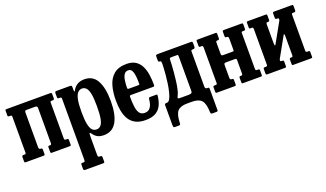

<svg xmlns="http://www.w3.org/2000/svg" viewBox="-74 -1023 3003 1766"><g transform="rotate(-20 1427.5 -140.0)"><path d="M184.5 -90.5Q184.5 -70 201.5 -70H203Q212 -70 215.2 -67Q218.5 -64 218.5 -53V-15Q218.5 -6 215.8 -3Q213 0 204.5 0H32.5Q23.5 0 21 -3.2Q18.5 -6.5 18.5 -16V-54Q18.5 -64.5 22.5 -67.2Q26.5 -70 36.5 -70H41.5Q51 -70 54.8 -72.2Q58.5 -74.5 58.5 -84V-427.5Q58.5 -441 56 -445.5Q53.5 -450 40.5 -450H31.5Q23 -450 20.8 -453.2Q18.5 -456.5 18.5 -465V-509Q18.5 -517.5 22 -518.8Q25.5 -520 34 -520H460Q469 -520 471.5 -516.8Q474 -513.5 474 -504V-466Q474 -455.5 469.8 -452.8Q465.5 -450 456 -450H451Q441 -450 437.5 -447.8Q434 -445.5 434 -436V-92.5Q434 -79.5 436.2 -74.8Q438.5 -70 452 -70H461Q469 -70 471.5 -66.8Q474 -63.5 474 -55V-11Q474 -3 470.2 -1.5Q466.5 0 458.5 0H285Q277 0 275.5 -3.8Q274 -7.5 274 -15.5V-55.5Q274 -64 276.2 -67Q278.5 -70 286 -70H291.5Q301.5 -70 304.8 -73.2Q308 -76.5 308 -89.5V-429.5Q308 -450 287.5 -450H205Q193 -450 188.8 -447Q184.5 -444 184.5 -430.5Z M504.5 -472V-502Q504.5 -514.5 509.2 -517.2Q514 -520 525 -520H651Q662.5 -520 666.5 -517Q670.5 -514 670.5 -502.5V-475.5Q670.5 -446 682 -467Q698 -498 727 -515.5Q756 -533 796.5 -533Q880.5 -533 919.5 -461.5Q958.5 -390 958.5 -260.5Q958.5 -130.5 918 -59.2Q877.5 12 793.5 12Q754 12 730.5 -1.5Q707 -15 691 -38.5Q679.5 -54 675 -51.5Q670.5 -49 670.5 -10V159Q670.5 174.5 674 178.8Q677.5 183 689.5 183H693Q704 183 707.2 186.2Q710.5 189.5 710.5 201V236Q710.5 248 707.5 250.5Q704.5 253 692.5 253H522.5Q510.5 253 507.5 248.8Q504.5 244.5 504.5 234V200.5Q504.5 190.5 507 186.8Q509.5 183 519.5 183H528.5Q539.5 183 542 178.5Q544.5 174 544.5 159V-429Q544.5 -443.5 540.8 -446.8Q537 -450 530.5 -450H515Q509 -450 506.8 -454.2Q504.5 -458.5 504.5 -472ZM670.5 -260.5Q670.5 -181.5 679.8 -138Q689 -94.5 706 -77.5Q723 -60.5 747.5 -60.5Q771 -60.5 788 -77.5Q805 -94.5 813.8 -138Q822.5 -181.5 822.5 -260.5Q822.5 -339.5 813.8 -382.8Q805 -426 788 -443.2Q771 -460.5 747.5 -460.5Q725 -460.5 707.5 -443.2Q690 -426 680.2 -382.8Q670.5 -339.5 670.5 -260.5Z M1003.5 -250Q1003.5 -330 1022 -394Q1040.5 -458 1085.5 -495.5Q1130.5 -533 1210 -533Q1264.5 -533 1298.5 -510.2Q1332.5 -487.5 1350.8 -449.2Q1369 -411 1375.8 -363.5Q1382.5 -316 1382.5 -266.5Q1382.5 -256 1379 -253.2Q1375.5 -250.5 1365 -250.5H1153Q1144 -250.5 1141 -247.5Q1138 -244.5 1138 -236Q1138 -186.5 1142.8 -144.8Q1147.5 -103 1164 -77.5Q1180.5 -52 1215 -52Q1244.5 -52 1261.2 -67.5Q1278 -83 1286 -107.8Q1294 -132.5 1296 -161Q1297 -173 1311 -173H1369Q1377.5 -173 1379.2 -170.5Q1381 -168 1380.5 -162Q1376 -112.5 1358.2 -72.8Q1340.5 -33 1303 -10Q1265.5 13 1201.5 13Q1141 13 1102.2 -8.2Q1063.5 -29.5 1042 -66Q1020.5 -102.5 1012 -150Q1003.5 -197.5 1003.5 -250ZM1154 -311.5H1244Q1254 -311.5 1256 -313Q1258 -314.5 1258 -321Q1258.5 -352.5 1255.8 -387.8Q1253 -423 1241.8 -447.8Q1230.5 -472.5 1204.5 -472.5Q1177.5 -472.5 1163.8 -450.8Q1150 -429 1145.2 -395.2Q1140.5 -361.5 1140 -326Q1140 -317.5 1141.8 -314.5Q1143.5 -311.5 1154 -311.5Z M1812 -432V-92Q1812 -70 1831 -70H1841Q1848 -70 1850 -65.5Q1852 -61 1852 -54V149.5Q1852 160.5 1848.2 162.8Q1844.5 165 1833 165H1800Q1786 165 1783.5 159.2Q1781 153.5 1780.5 141.5Q1778 60 1750 30Q1722 0 1659 0H1608.5Q1544 0 1516.2 30.8Q1488.5 61.5 1486 144.5Q1485.5 156 1482.8 160.5Q1480 165 1467 165H1432Q1419.5 165 1417.2 157.8Q1415 150.5 1415 139.5V-56Q1415 -64 1419.5 -67Q1424 -70 1438 -70Q1455 -70 1467.5 -92.5Q1480 -115 1489.2 -151.2Q1498.5 -187.5 1504.8 -229.5Q1511 -271.5 1514.5 -311.2Q1518 -351 1519.5 -380.5Q1521 -410 1521 -420.5Q1521 -437.5 1518.2 -443.8Q1515.5 -450 1506 -450H1502Q1495.5 -450 1493.5 -454.5Q1491.5 -459 1491.5 -475V-500Q1491.5 -514.5 1497.2 -517.2Q1503 -520 1516.5 -520H1834Q1845.5 -520 1848.8 -517.2Q1852 -514.5 1852 -503V-471Q1852 -458 1846.5 -454Q1841 -450 1831.5 -450H1831Q1819 -450 1815.5 -447.2Q1812 -444.5 1812 -432ZM1619.5 -450Q1606.5 -450 1603.5 -445.2Q1600.5 -440.5 1600.5 -424Q1600.5 -410 1598.8 -378.8Q1597 -347.5 1593.5 -307.8Q1590 -268 1584.8 -227.8Q1579.5 -187.5 1572.2 -154.2Q1565 -121 1556 -103.5Q1542 -77.5 1547 -73.8Q1552 -70 1568.5 -70H1652Q1665 -70 1675.5 -74Q1686 -78 1686 -95V-433Q1686 -443 1684.2 -446.5Q1682.5 -450 1673.5 -450Z M2305 -92.5Q2305 -79.5 2307.2 -74.8Q2309.5 -70 2323 -70H2332Q2340 -70 2342.5 -66.8Q2345 -63.5 2345 -55V-11Q2345 -3 2341.2 -1.5Q2337.5 0 2329.5 0H2156Q2148 0 2146.5 -3.8Q2145 -7.5 2145 -15.5V-55.5Q2145 -70 2156 -70H2162.5Q2172.5 -70 2175.8 -73.2Q2179 -76.5 2179 -89.5V-218Q2179 -227 2176 -230.2Q2173 -233.5 2163.5 -233.5H2080Q2065 -233.5 2060.2 -230Q2055.5 -226.5 2055.5 -210.5V-90.5Q2055.5 -70 2072.5 -70H2074Q2083 -70 2086.2 -67Q2089.5 -64 2089.5 -53V-15Q2089.5 -6 2086.8 -3Q2084 0 2075.5 0H1903.5Q1894.5 0 1892 -3.2Q1889.5 -6.5 1889.5 -16V-54Q1889.5 -64.5 1893.5 -67.2Q1897.5 -70 1907.5 -70H1912.5Q1922 -70 1925.8 -72.2Q1929.5 -74.5 1929.5 -84V-427.5Q1929.5 -440.5 1927 -445.2Q1924.5 -450 1911.5 -450H1902.5Q1894 -450 1891.8 -453.2Q1889.5 -456.5 1889.5 -465V-509Q1889.5 -517.5 1893 -518.8Q1896.5 -520 1905 -520H2078.5Q2086 -520 2087.8 -516.5Q2089.5 -513 2089.5 -504.5V-464.5Q2089.5 -450 2077.5 -450H2072Q2062 -450 2058.8 -446.8Q2055.5 -443.5 2055.5 -430.5V-326.5Q2055.5 -314 2058.8 -309.5Q2062 -305 2075.5 -305H2164Q2175 -305 2177 -307Q2179 -309 2179 -320V-429.5Q2179 -450 2161.5 -450H2159.5Q2151 -450 2148 -453Q2145 -456 2145 -467V-505Q2145 -514 2147.8 -517Q2150.5 -520 2159 -520H2331Q2340 -520 2342.5 -516.8Q2345 -513.5 2345 -504V-466Q2345 -455.5 2340.8 -452.8Q2336.5 -450 2327 -450H2322Q2312 -450 2308.5 -447.8Q2305 -445.5 2305 -436Z M2797 -92.5Q2797 -79.5 2799.2 -74.8Q2801.5 -70 2815 -70H2824Q2832 -70 2834.5 -66.8Q2837 -63.5 2837 -55V-11Q2837 -3 2833.2 -1.5Q2829.5 0 2821.5 0H2648Q2640 0 2638.5 -3.8Q2637 -7.5 2637 -15.5V-55.5Q2637 -70 2648.5 -70H2654.5Q2664 -70 2667.5 -73.2Q2671 -76.5 2671 -89.5V-272.5Q2671 -287 2668 -292.5Q2665 -298 2661 -290L2556 -102Q2554 -98.5 2551 -92.5Q2548 -86.5 2548 -80Q2548 -72.5 2552.2 -71.2Q2556.5 -70 2565 -70H2566.5Q2575.5 -70 2578.5 -67Q2581.5 -64 2581.5 -53V-15Q2581.5 -6 2578.8 -3Q2576 0 2567.5 0H2395.5Q2386.5 0 2384 -3.2Q2381.5 -6.5 2381.5 -16V-54Q2381.5 -64.5 2385.5 -67.2Q2389.5 -70 2399.5 -70H2404.5Q2414 -70 2417.8 -72.2Q2421.5 -74.5 2421.5 -84V-428.5Q2421.5 -441.5 2419 -446.2Q2416.5 -451 2403.5 -451H2394.5Q2386 -451 2383.8 -454Q2381.5 -457 2381.5 -466V-510Q2381.5 -518 2385 -519.5Q2388.5 -521 2397 -521H2569.5Q2577.5 -521 2579.5 -517.2Q2581.5 -513.5 2581.5 -505.5V-465.5Q2581.5 -451 2570.5 -451H2564.5Q2554.5 -451 2551 -447.8Q2547.5 -444.5 2547.5 -431.5V-251.5Q2547.5 -232 2550.8 -226.8Q2554 -221.5 2560 -233L2666.5 -423.5Q2671 -432 2671 -437Q2671 -447 2666.8 -449Q2662.5 -451 2653.5 -451H2652Q2643 -451 2640 -454Q2637 -457 2637 -468V-506Q2637 -515 2639.8 -518Q2642.5 -521 2651 -521H2823Q2832 -521 2834.5 -517.5Q2837 -514 2837 -505V-467Q2837 -456.5 2832.8 -453.8Q2828.5 -451 2819 -451H2814Q2804 -451 2800.5 -448.5Q2797 -446 2797 -437Z"/></g></svg>

Font: Besley* Condensed Semi
Style: Regular
Weight: 600
Width: 3
Designer: Owen Earl
Foundry: indestructible type*
Version: Version 3.000; ttfautohint (v1.8.3)